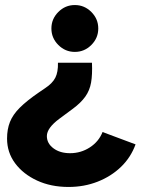

<svg xmlns="http://www.w3.org/2000/svg" viewBox="-20 -528 574 762"><path d="M345 -279Q347 -232 341.5 -200.5Q336 -169 318.5 -144.5Q301 -120 270 -97L216 -57Q166 -20 166 12Q166 41 192 60.5Q218 80 258 80Q301 80 336.5 57Q372 34 387 -4L518 45Q499 97 460 134.5Q421 172 367.5 193Q314 214 252 214Q182 214 127 188.5Q72 163 40 120Q8 77 8 22Q8 -15 19.5 -44Q31 -73 58.5 -100.5Q86 -128 134 -161L159 -178Q188 -197 199.5 -219.5Q211 -242 210 -279ZM277 -508Q315 -508 342.5 -480.5Q370 -453 370 -415Q370 -377 342.5 -349.5Q315 -322 277 -322Q239 -322 211.5 -349.5Q184 -377 184 -415Q184 -453 211.5 -480.5Q239 -508 277 -508Z"/></svg>

Font: Red Hat Display Black
Style: Regular
Weight: 900
Designer: Pentagram, MCKL
Foundry: Pentagram, MCKL
Version: Version 1.023; ttfautohint (v1.8.3)